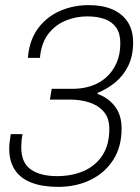

<svg xmlns="http://www.w3.org/2000/svg" viewBox="-20 -718 545 750"><path d="M207 12Q146 12 103 -4.5Q60 -21 38 -54.5Q16 -88 16 -137Q16 -149 17.5 -162.5Q19 -176 22 -194H68Q65 -179 64 -165.5Q63 -152 63 -143Q63 -82 100.5 -56Q138 -30 203 -30Q261 -30 307 -50Q353 -70 380 -111Q407 -152 407 -214Q407 -257 385 -282Q363 -307 328.5 -318Q294 -329 254 -329H175L182 -371H264Q302 -371 335.5 -382Q369 -393 394.5 -415.5Q420 -438 435 -471.5Q450 -505 450 -549Q450 -587 434 -610Q418 -633 389 -643.5Q360 -654 321 -654Q278 -654 239 -638.5Q200 -623 173 -591Q146 -559 138 -509L136 -492H89L90 -504Q98 -568 131.5 -611Q165 -654 216 -676Q267 -698 327 -698Q379 -698 417.5 -682Q456 -666 478 -633.5Q500 -601 500 -552Q500 -500 481 -461Q462 -422 430 -396Q398 -370 361 -355V-351Q402 -337 428.5 -303Q455 -269 455 -216Q455 -144 422 -93Q389 -42 333 -15Q277 12 207 12Z"/></svg>

Font: Archivo SemiCondensed Thin
Style: Italic
Weight: 250
Width: 4
Italic angle: -10°
Designer: Hector Gatti
Foundry: Omnibus-Type
Version: Version 2.001